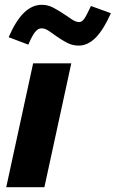

<svg xmlns="http://www.w3.org/2000/svg" viewBox="-20 -780 482 800"><path d="M277 -516 165 0H6L118 -516ZM98 -594 16 -625Q46 -694 80 -727Q114 -760 154 -760Q179 -760 201 -748.5Q223 -737 242.5 -724Q262 -711 279 -699.5Q296 -688 310 -688Q321 -688 330.5 -701Q340 -714 359 -755L442 -725Q412 -657 379 -623.5Q346 -590 308 -590Q282 -590 260 -601.5Q238 -613 219.5 -626Q201 -639 184.5 -650.5Q168 -662 153 -662Q139 -662 126.5 -647Q114 -632 98 -594Z"/></svg>

Font: Red Hat Text
Style: Bold Italic
Weight: 700
Italic angle: -12°
Designer: Pentagram / MCKL
Foundry: Pentagram / MCKL
Version: Version 1.003; Red Hat Text Bold Italic